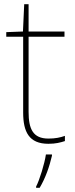

<svg xmlns="http://www.w3.org/2000/svg" viewBox="-20 -679 359 920"><path d="M212 -15C138 -15 117 -61 117 -143V-503H289V-528H117V-659H96L90 -528L10 -525V-503H91V-140C91 -47 119 10 212 10C247 10 269 4 291 -3V-28C269 -20 245 -15 212 -15ZM229 67V61H200C194 104 169 185 153 215V221H170C198 174 217 119 229 67Z"/></svg>

Font: Noto Sans Lao UI Thin
Style: Regular
Weight: 100
Designer: Monotype Design Team
Foundry: Monotype Imaging Inc.
Version: Version 2.000